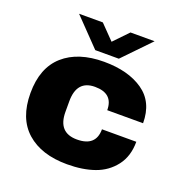

<svg xmlns="http://www.w3.org/2000/svg" viewBox="-132 -842 930 972"><g transform="rotate(20 333.5 -356.5)"><path d="M333 -540Q463 -540 543.5 -484.5Q624 -429 624 -315H431Q431 -405 333 -405Q235 -405 235 -292V-235Q235 -123 337 -123Q439 -123 439 -215H624Q624 -137 584 -85Q544 -33 480.5 -10.5Q417 12 333 12Q194 12 115 -58Q36 -128 36 -264Q36 -400 115 -470Q194 -540 333 -540ZM537 -725 397 -580H270L130 -725H258L333 -648L407 -725Z"/></g></svg>

Font: Archicoco
Style: Regular
Weight: 400
Designer: Hector Gatti
Foundry: Hector Gatti
Version: 1.002